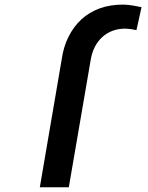

<svg xmlns="http://www.w3.org/2000/svg" viewBox="-20 -792 627 812"><path d="M148.4 0H271L363.8 -540Q368.7 -569.3 381.1 -593.8Q393.6 -618.2 413.1 -635.7Q431.6 -652.8 457 -662.1Q482.4 -671.4 512.7 -670.9Q523.9 -670.4 534.9 -668.7Q545.9 -667 557.1 -664.6L578.6 -761.7Q559.6 -765.6 540.8 -768.8Q522 -772 502 -772.5Q447.3 -772.9 402.3 -756.8Q357.4 -740.7 324.2 -710Q291 -679.2 269.5 -636Q248 -592.8 240.7 -539.6Z"/></svg>

Font: Roboto Mono SemiBold
Style: Italic
Weight: 600
Italic angle: -10°
Monospace: yes
Designer: Google
Version: Version 3.000